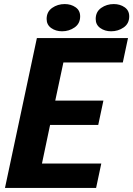

<svg xmlns="http://www.w3.org/2000/svg" viewBox="-20 -925 656 945"><path d="M478.5 -120 453 0H4.5L161.5 -737.5H610L584.5 -617.5H292L252 -430H489L463.5 -310H226.5L186.5 -120ZM285.5 -771Q254.5 -771 232 -787Q209.5 -803 209.5 -831.5Q209.5 -867 236.5 -886Q263.5 -905 298.5 -905Q329.5 -905 352 -889.2Q374.5 -873.5 374.5 -844.5Q374.5 -809 347.2 -790Q320 -771 285.5 -771ZM527 -771Q496 -771 473.5 -787Q451 -803 451 -831.5Q451 -867 478 -886Q505 -905 540 -905Q571 -905 593.5 -889.2Q616 -873.5 616 -844.5Q616 -809 588.8 -790Q561.5 -771 527 -771Z"/></svg>

Font: Epilogue
Style: Bold Italic
Weight: 700
Italic angle: -12°
Designer: Tyler Finck
Foundry: Etcetera Type Co
Version: Version 2.111; ttfautohint (v1.8.3)